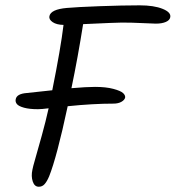

<svg xmlns="http://www.w3.org/2000/svg" viewBox="-20 -712 662 723"><path d="M126 -8.8Q109.9 -8.8 103.3 -28.6Q96.7 -48.3 102.1 -73.2Q103.5 -82 113 -115Q122.6 -147.9 137.2 -200.9Q151.9 -253.9 163.1 -304.2Q136.7 -300.8 123 -300.8Q90.8 -300.8 70.6 -306.4Q50.3 -312 43.7 -320.1Q37.1 -328.1 39.1 -337.9Q42.5 -358.9 81.1 -361.8Q156.7 -369.6 176.8 -372.1Q208.5 -529.3 219.2 -618.2Q192.9 -618.7 178.2 -628.7Q163.6 -638.7 166 -650.9Q170.9 -676.8 231.9 -682.1Q268.6 -685.5 355.2 -688.7Q441.9 -691.9 505.9 -691.9Q559.6 -691.9 592.3 -678.7Q625 -665.5 621.1 -647Q619.1 -635.7 604.5 -629.4Q589.8 -623 566.9 -623Q555.2 -623 516.4 -625Q477.5 -627 439 -627Q418.9 -627 293 -621.1Q272.9 -494.1 249 -379.9Q306.2 -384.8 337.9 -384.8Q378.9 -384.8 406.5 -377.4Q434.1 -370.1 443.4 -361.6Q452.6 -353 451.2 -344.2Q448.7 -335 436.8 -328.4Q424.8 -321.8 407.2 -321.8Q330.6 -321.8 234.9 -312Q193.8 -119.6 165 -47.9Q156.7 -28.3 147.9 -18.6Q139.2 -8.8 126 -8.8Z"/></svg>

Font: Shantell Sans Irregular
Style: Italic
Weight: 300
Italic angle: -11.31°
Designer: Stephen Nixon, Anya Danilova, Shantell Martin
Foundry: Arrow Type
Version: Version 1.006;[9816181b4]